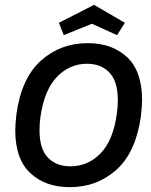

<svg xmlns="http://www.w3.org/2000/svg" viewBox="-20 -758 624 792"><path d="M43 -220Q43 -247 48 -289Q69 -437 149.5 -508.5Q230 -580 342 -580Q443 -580 504.5 -522Q566 -464 566 -346Q566 -319 561 -277Q540 -129 460 -57.5Q380 14 268 14Q167 14 105 -44Q43 -102 43 -220ZM462 -289Q466 -317 466 -345Q466 -422 431.5 -458.5Q397 -495 339 -495Q267 -495 215 -441Q163 -387 147 -277Q143 -250 143 -221Q143 -144 177.5 -108Q212 -72 270 -72Q343 -72 395 -125.5Q447 -179 462 -289ZM243 -613 223 -664 368 -738 495 -664 463 -613 359 -660Z"/></svg>

Font: Neutral Grotesk
Style: Italic
Weight: 400
Italic angle: -8°
Designer: Nawras Khrais
Foundry: Nawras Khrais
Version: Version 1.000